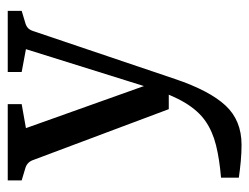

<svg xmlns="http://www.w3.org/2000/svg" viewBox="-94 -362 644 496"><g transform="rotate(-90 228.0 -114.0)"><path d="M17 135Q65 131 101 122Q137 113 163.5 94.5Q190 76 210.5 42Q231 8 248 -46L349 -369L290 -380V-416H448V-380L418 -371Q410 -369 404.5 -364.5Q399 -360 396 -351L272 16Q242 105 203.5 146.5Q165 188 102 188Q81 188 59.5 186Q38 184 17 181ZM255 0H194L62 -352Q56 -367 40 -371L10 -380V-416H207V-380L145 -369L268 -24Z"/></g></svg>

Font: Yrsa
Style: Regular
Weight: 400
Designer: Anna Giedrys (Yrsa+Rasa design), David Brezina (Yrsa art-direction, Rasa art-direction, design)
Foundry: Rosetta Type Foundry
Version: Version 2.004